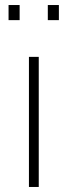

<svg xmlns="http://www.w3.org/2000/svg" viewBox="-20 -743 269 763"><path d="M134 0H95V-517H134ZM170 -723H214V-663H170ZM14 -723H58V-663H14Z"/></svg>

Font: Public Sans VF
Style: Regular
Weight: 400
Designer: Pablo Impallari, Rodrigo Fuenzalida (Modified by Dan O. Williams and USWDS)
Version: Version 1.003